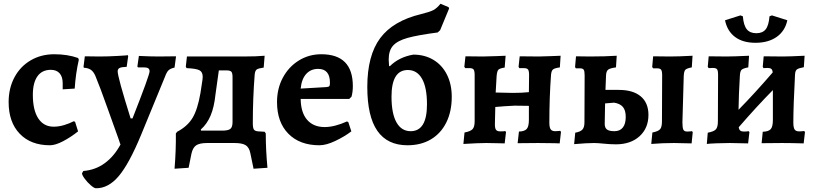

<svg xmlns="http://www.w3.org/2000/svg" viewBox="-20 -762 4345 1023"><path d="M26 -218Q26 -292 57 -350Q88 -408 143.5 -440.5Q199 -473 269 -473Q340 -473 396 -453L400 -444Q383 -369 378 -290L314 -286V-319Q314 -353 297.5 -371.5Q281 -390 251 -390Q204 -390 179.5 -355.5Q155 -321 155 -257Q155 -175 184 -131Q213 -87 266 -87Q293 -87 321.5 -95.5Q350 -104 373 -116L380 -113L396 -62Q357 -31 316 -9.5Q275 12 246 12Q144 12 85 -49.5Q26 -111 26 -218Z M417 161 424 149Q488 144 538 107.5Q588 71 622 8Q619 2 617.5 -4Q616 -10 614 -15Q601 -50 556.5 -175.5Q512 -301 488 -358Q478 -381 463.5 -390.5Q449 -400 427 -401L425 -406L432 -462L510 -461Q555 -461 608 -464Q661 -467 661 -468L663 -463L655 -406Q626 -405 616.5 -399.5Q607 -394 607 -382Q607 -351 676 -131H686Q777 -362 777 -382Q777 -393 770 -398Q763 -403 747 -403H715L712 -408L720 -464Q782 -461 826 -461L918 -462L910 -402Q888 -397 878 -387.5Q868 -378 859 -353L732 -44Q668 111 612.5 176.5Q557 242 491 241Q482 241 464 225.5Q446 210 431.5 190.5Q417 171 417 161Z M1405 132 1331 137 1314 55Q1308 24 1289.5 12Q1271 0 1230 0H1084Q1043 0 1025 12.5Q1007 25 1000 57L985 132L910 137Q918 39 917 -51L924 -60Q979 -89 1006 -134Q1033 -179 1048 -266L1057 -325Q1060 -342 1060 -353Q1060 -379 1042 -388Q1024 -397 974 -399L970 -407L976 -461H1277Q1347 -461 1390 -465L1385 -402Q1356 -398 1347.5 -391.5Q1339 -385 1337 -365Q1327 -238 1327 -105Q1327 -80 1333 -71.5Q1339 -63 1357 -62L1390 -60L1396 -51Q1396 36 1405 132ZM1219 -351Q1219 -373 1212.5 -380Q1206 -387 1186 -387H1146L1128 -258Q1121 -191 1102 -146Q1083 -101 1050 -72L1051 -66H1164Q1196 -66 1207.5 -75.5Q1219 -85 1219 -112Z M1456 -218Q1456 -290 1487 -348Q1518 -406 1572 -439.5Q1626 -473 1692 -473Q1860 -473 1860 -303Q1860 -273 1853 -247L1841 -235H1582Q1583 -162 1616.5 -123.5Q1650 -85 1710 -85Q1762 -85 1829 -115L1836 -111L1852 -62Q1815 -34 1766.5 -11Q1718 12 1682 12Q1577 12 1516.5 -49.5Q1456 -111 1456 -218ZM1719 -298Q1731 -299 1734.5 -303Q1738 -307 1738 -321Q1738 -395 1675 -395Q1636 -395 1611.5 -368Q1587 -341 1582 -290Z M2387 -246Q2387 -168 2358 -109.5Q2329 -51 2276 -19.5Q2223 12 2151 12Q2044 12 1990.5 -65Q1937 -142 1937 -299Q1937 -466 2005.5 -558.5Q2074 -651 2224 -687Q2269 -698 2288.5 -708Q2308 -718 2327 -742L2370 -724L2373 -717L2325 -601L2312 -589Q2205 -575 2151.5 -560Q2098 -545 2074.5 -519Q2051 -493 2051 -445Q2051 -435 2053 -411L2057 -409Q2106 -458 2182 -471Q2243 -471 2289.5 -443Q2336 -415 2361.5 -364Q2387 -313 2387 -246ZM2255 -206Q2255 -296 2228.5 -342.5Q2202 -389 2153 -389Q2066 -389 2066 -247Q2066 -157 2092.5 -110Q2119 -63 2168 -63Q2255 -63 2255 -206Z M2455 -56Q2487 -62 2498 -74Q2509 -86 2509 -116V-362Q2509 -384 2503.5 -391.5Q2498 -399 2482 -399H2459L2454 -406L2460 -462L2553 -461Q2575 -461 2625 -463L2674 -465L2669 -402Q2642 -398 2635 -390Q2628 -382 2626 -356L2621 -269L2712 -267Q2761 -267 2798 -271L2799 -362Q2799 -384 2793.5 -391.5Q2788 -399 2771 -399H2747L2743 -406L2749 -462L2851 -461L2918 -463L2967 -465L2963 -403Q2935 -399 2926.5 -392Q2918 -385 2916 -364Q2907 -244 2907 -108Q2907 -83 2914 -73Q2921 -63 2938 -63Q2951 -63 2957 -64Q2963 -65 2965 -65L2969 -59L2962 2Q2947 2 2934 1L2847 0L2738 1L2745 -61Q2775 -62 2786.5 -75Q2798 -88 2798 -124V-198L2722 -199Q2700 -198 2668.5 -196Q2637 -194 2619 -192L2617 -106Q2616 -81 2622 -71.5Q2628 -62 2645 -62Q2670 -62 2672 -64L2676 -58L2669 2Q2644 2 2626 1L2571 0Q2529 0 2449 5Z M3204 4Q3164 0 3146 0Q3107 0 3039 6L3045 -55Q3073 -60 3083.5 -72Q3094 -84 3094 -110L3095 -361Q3095 -383 3090 -390.5Q3085 -398 3070 -398H3048L3044 -405L3049 -462Q3074 -461 3123 -461Q3203 -461 3266 -465L3262 -403Q3231 -399 3220.5 -391Q3210 -383 3209 -360L3206 -283H3277Q3353 -283 3394 -248.5Q3435 -214 3435 -150Q3435 -79 3387.5 -36Q3340 7 3262 7Q3244 7 3229 6Q3214 5 3204 4ZM3314 -139Q3314 -174 3299 -192Q3284 -210 3252 -215L3204 -211L3202 -102Q3202 -81 3214 -72Q3226 -63 3254 -63Q3283 -63 3298.5 -82.5Q3314 -102 3314 -139ZM3456 -56Q3487 -62 3497 -73.5Q3507 -85 3507 -115L3508 -361Q3508 -383 3502.5 -390.5Q3497 -398 3481 -398H3460L3455 -405L3460 -462L3550 -461Q3596 -461 3670 -465L3666 -403Q3639 -398 3631.5 -390Q3624 -382 3623 -356L3616 -110Q3616 -81 3621 -71Q3626 -61 3642 -61Q3651 -61 3657.5 -62Q3664 -63 3667 -63L3671 -58L3665 2Q3593 0 3571 0Q3509 0 3450 5Z M4269 -58 4262 2Q4195 0 4147 0L4038 1L4044 -60Q4075 -61 4086.5 -74Q4098 -87 4098 -123V-282Q4012 -195 3916 -84Q3918 -71 3924.5 -66Q3931 -61 3944 -61Q3955 -61 3969 -63L3973 -58L3966 2L3869 0Q3837 0 3798 1.5Q3759 3 3746 5L3751 -55Q3784 -61 3794.5 -73Q3805 -85 3805 -115L3806 -363Q3806 -386 3800.5 -393Q3795 -400 3778 -400L3756 -399L3751 -406L3756 -462L3851 -461Q3887 -461 3971 -465L3967 -403Q3939 -398 3931 -390Q3923 -382 3922 -356Q3916 -257 3915 -177Q4005 -269 4097 -376Q4096 -389 4090 -394.5Q4084 -400 4070 -400L4048 -399L4044 -406L4049 -462L4151 -461Q4184 -461 4267 -465L4263 -404Q4235 -399 4226 -392Q4217 -385 4216 -365Q4207 -196 4207 -110Q4207 -83 4213.5 -72.5Q4220 -62 4238 -62Q4251 -62 4265 -64ZM3843 -654 3925 -680 3938 -675Q3942 -627 3959 -606Q3976 -585 4010 -585Q4043 -585 4059.5 -605.5Q4076 -626 4080 -675L4093 -680L4175 -654Q4163 -597 4118.5 -565.5Q4074 -534 4005 -534Q3938 -534 3896.5 -565Q3855 -596 3843 -654Z"/></svg>

Font: Alegreya
Style: Bold
Weight: 700
Designer: Juan Pablo del Peral
Foundry: Huerta Tipografica
Version: Version 2.008; ttfautohint (v1.8)